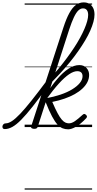

<svg xmlns="http://www.w3.org/2000/svg" viewBox="-206 -1062 810 1605"><path d="M-166 17Q-178 17 -182.5 9.5Q-187 2 -185.5 -7Q-184 -16 -177 -23.5Q-170 -31 -157 -31Q-135 -31 -106 -50Q-77 -69 -37 -111Q3 -153 57.5 -221.5Q112 -290 186 -389Q196 -404 202 -397.5Q208 -391 207.5 -375Q207 -359 196 -345Q123 -242 68 -172.5Q13 -103 -28.5 -61Q-70 -19 -103 -1Q-136 17 -166 17ZM80 15Q68 15 59.5 10Q51 5 55 -7L324 -832Q348 -906 373.5 -952.5Q399 -999 428.5 -1020.5Q458 -1042 493 -1042Q523 -1042 543 -1029Q563 -1016 573.5 -993.5Q584 -971 584 -940Q584 -913 575 -879.5Q566 -846 549 -807Q532 -768 506.5 -725Q481 -682 448.5 -635.5Q416 -589 376.5 -540.5Q337 -492 291 -442.5Q245 -393 194 -343L208 -403Q249 -446 285.5 -490.5Q322 -535 354.5 -579Q387 -623 414.5 -665Q442 -707 463.5 -746.5Q485 -786 500 -821Q515 -856 523 -885.5Q531 -915 531 -938Q531 -955 526 -967Q521 -979 512 -985.5Q503 -992 488 -992Q467 -992 448.5 -974Q430 -956 411.5 -917Q393 -878 372 -814L110 -4Q107 6 100.5 10.5Q94 15 80 15ZM364 19Q339 19 317.5 10.5Q296 2 274.5 -21Q253 -44 229 -89Q205 -134 176 -207H168L176 -240Q243 -252 299.5 -271Q356 -290 397 -315Q438 -340 461 -368Q484 -396 484 -425Q484 -445 473 -456Q462 -467 440 -467Q410 -467 372 -441.5Q334 -416 286.5 -364Q239 -312 181 -232L178 -271Q225 -346 272.5 -401.5Q320 -457 366.5 -487.5Q413 -518 457 -518Q495 -518 517 -494Q539 -470 539 -436Q539 -405 525 -376.5Q511 -348 483.5 -322Q456 -296 418.5 -275Q381 -254 333.5 -237.5Q286 -221 231 -210Q256 -152 275 -116.5Q294 -81 310 -62.5Q326 -44 340.5 -37.5Q355 -31 370 -31Q393 -31 419 -48.5Q445 -66 483 -101Q492 -110 499 -109.5Q506 -109 514 -101Q520 -95 521 -88.5Q522 -82 514 -73Q465 -22 427.5 -1.5Q390 19 364 19ZM0 513H564V523H0ZM0 -20H564V0H0ZM0 -505H564V-500H0ZM0 -1033H564V-1023H0Z"/></svg>

Font: Playwrite IN Guides
Style: Regular
Weight: 400
Designer: Veronika Burian, José Scaglione
Foundry: TypeTogether
Version: Version 1.003